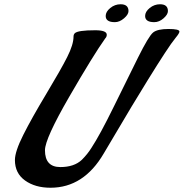

<svg xmlns="http://www.w3.org/2000/svg" viewBox="-20 -856 862 901"><path d="M217 25Q145 25 97.5 -9Q50 -43 50 -105Q50 -145 89.5 -223.5Q129 -302 197.5 -416Q266 -530 295.5 -588.5Q325 -647 325 -684Q325 -694 331 -700Q345 -714 427 -714Q481 -714 481 -693Q481 -683 474 -676Q419 -599 305 -402Q191 -205 191 -151Q191 -72 263 -72Q328 -72 364 -106Q391 -133 409 -162Q449 -223 513 -353.5Q577 -484 627.5 -585.5Q678 -687 698.5 -703.5Q719 -720 770.5 -720Q822 -720 822 -708Q822 -700 804.5 -679Q787 -658 753 -606Q719 -554 674.5 -482Q630 -410 597 -355Q564 -300 519.5 -224.5Q475 -149 467 -136Q373 25 217 25ZM546 -836Q583 -836 583 -804Q583 -788 562 -770Q541 -752 519 -752Q476 -752 476 -781Q476 -801 497.5 -818.5Q519 -836 546 -836ZM731 -836Q768 -836 768 -804Q768 -788 747.5 -770Q727 -752 704 -752Q661 -752 661 -781Q661 -801 682.5 -818.5Q704 -836 731 -836Z"/></svg>

Font: Condiment
Style: Regular
Weight: 400
Designer: Angel Koziupa, Alejandro Paul
Foundry: Angel Koziupa, Alejandro Paul
Version: Version 1.001